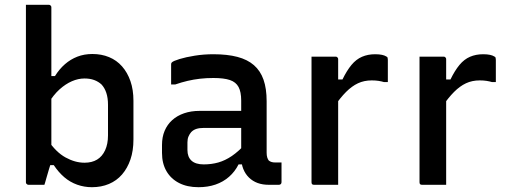

<svg xmlns="http://www.w3.org/2000/svg" viewBox="-20 -770 2130 800"><path d="M165 0Q156 0 144 0Q132 0 119.5 0Q107 0 99 0Q96 0 93.5 -1.5Q91 -3 89.5 -5Q88 -7 88 -11Q88 -88 88 -164Q88 -240 88 -317Q88 -394 88 -470.5Q88 -547 88 -623Q88 -655 88 -687Q88 -719 88 -750Q100 -750 111.5 -750Q123 -750 135 -750Q147 -750 158.5 -750Q170 -750 183 -750Q187 -750 189 -748.5Q191 -747 192.5 -745Q194 -743 194 -739Q194 -658 194 -578Q194 -498 194 -418.5Q194 -339 194 -259Q194 -179 194 -98Q194 -98 191 -87.5Q188 -77 183.5 -63Q179 -49 175 -34Q171 -19 168 -9.5Q165 0 165 0ZM168 -82 179 -187Q213 -136 253 -114Q293 -92 332 -92Q363 -92 384.5 -105Q406 -118 418 -144Q430 -170 430 -206V-333Q430 -362 423 -383Q416 -404 403 -418Q390 -430 372.5 -436.5Q355 -443 332 -443Q306 -443 279.5 -431.5Q253 -420 228 -397.5Q203 -375 181 -339V-453H209Q227 -482 250.5 -502.5Q274 -523 302.5 -534Q331 -545 365 -545Q403 -545 434.5 -532Q466 -519 488.5 -493.5Q511 -468 523.5 -432Q536 -396 536 -350V-189Q536 -142 523.5 -105.5Q511 -69 488.5 -43Q466 -17 434 -3.5Q402 10 363 10Q331 10 301.5 -0.5Q272 -11 248 -31.5Q224 -52 204 -82Z M1091 -348Q1091 -321 1091 -294.5Q1091 -268 1091 -240.5Q1091 -213 1091 -186Q1091 -159 1091 -134Q1091 -122 1093.5 -114Q1096 -106 1100 -101Q1105 -97 1111.5 -95Q1118 -93 1127 -93Q1129 -93 1131.5 -93Q1134 -93 1137 -93H1153Q1153 -72 1153 -52Q1153 -32 1153 -11Q1153 -6 1150 -3Q1147 0 1142 0Q1137 0 1123.5 0Q1110 0 1100 0Q1074 0 1053.5 -7.5Q1033 -15 1017.5 -30Q1002 -45 993.5 -66.5Q985 -88 985 -116Q985 -150 985 -185.5Q985 -221 985 -255Q985 -271 985 -287Q985 -303 985 -319Q985 -335 985 -351Q985 -387 974 -407.5Q963 -428 938 -436.5Q913 -445 869 -445Q840 -445 813.5 -442Q787 -439 761.5 -433Q736 -427 710 -418H693Q693 -439 693 -460Q693 -481 693 -501Q693 -505 694 -507Q695 -509 696 -510Q702 -516 728 -524Q754 -532 791.5 -538Q829 -544 869 -544Q927 -544 969 -533Q1011 -522 1038 -498.5Q1065 -475 1078 -438Q1091 -401 1091 -348ZM761 -145Q761 -116 778 -100.5Q795 -85 829 -85Q861 -85 889.5 -93Q918 -101 946 -120Q974 -139 1004 -172V-85H974Q959 -55 934.5 -33.5Q910 -12 878 -1Q846 10 807 10Q760 10 726 -7.5Q692 -25 673.5 -57Q655 -89 655 -133V-166Q655 -199 666 -225Q677 -251 697.5 -269.5Q718 -288 747 -298Q776 -308 812 -308Q847 -308 880 -308Q913 -308 944.5 -308Q976 -308 1007 -308Q1015 -308 1019.5 -296Q1024 -284 1025 -267.5Q1026 -251 1026 -237Q990 -237 959 -237Q928 -237 896.5 -237Q865 -237 829 -237Q811 -237 798.5 -233Q786 -229 777 -220Q770 -212 765.5 -201.5Q761 -191 761 -177Z M1372 -439H1407Q1425 -476 1444.5 -499.5Q1464 -523 1488.5 -533.5Q1513 -544 1543 -544Q1560 -544 1571.5 -541.5Q1583 -539 1589 -535Q1594 -533 1595 -529.5Q1596 -526 1596 -521Q1596 -509 1596 -497.5Q1596 -486 1596 -474.5Q1596 -463 1596 -451Q1596 -439 1596 -428H1580Q1570 -431 1557.5 -433Q1545 -435 1529 -435Q1497 -435 1471.5 -423Q1446 -411 1422 -387Q1398 -363 1372 -325ZM1389 0Q1373 0 1356 0Q1339 0 1322.5 0Q1306 0 1289 0Q1286 0 1284 -0.5Q1282 -1 1280.5 -2.5Q1279 -4 1278.5 -6Q1278 -8 1278 -11Q1278 -37 1278 -75Q1278 -113 1278 -158Q1278 -203 1278 -251Q1278 -299 1278 -346Q1278 -393 1278 -435Q1278 -466 1278 -491.5Q1278 -517 1278 -534Q1296 -534 1313.5 -534Q1331 -534 1347 -534Q1363 -534 1378 -534Q1382 -534 1384 -532.5Q1386 -531 1387.5 -529Q1389 -527 1389 -523Q1389 -490 1389 -444Q1389 -398 1389 -343Q1389 -288 1389 -228.5Q1389 -169 1389 -110.5Q1389 -52 1389 0Z M1822 -439H1857Q1875 -476 1894.5 -499.5Q1914 -523 1938.5 -533.5Q1963 -544 1993 -544Q2010 -544 2021.5 -541.5Q2033 -539 2039 -535Q2044 -533 2045 -529.5Q2046 -526 2046 -521Q2046 -509 2046 -497.5Q2046 -486 2046 -474.5Q2046 -463 2046 -451Q2046 -439 2046 -428H2030Q2020 -431 2007.5 -433Q1995 -435 1979 -435Q1947 -435 1921.5 -423Q1896 -411 1872 -387Q1848 -363 1822 -325ZM1839 0Q1823 0 1806 0Q1789 0 1772.5 0Q1756 0 1739 0Q1736 0 1734 -0.5Q1732 -1 1730.5 -2.5Q1729 -4 1728.5 -6Q1728 -8 1728 -11Q1728 -37 1728 -75Q1728 -113 1728 -158Q1728 -203 1728 -251Q1728 -299 1728 -346Q1728 -393 1728 -435Q1728 -466 1728 -491.5Q1728 -517 1728 -534Q1746 -534 1763.5 -534Q1781 -534 1797 -534Q1813 -534 1828 -534Q1832 -534 1834 -532.5Q1836 -531 1837.5 -529Q1839 -527 1839 -523Q1839 -490 1839 -444Q1839 -398 1839 -343Q1839 -288 1839 -228.5Q1839 -169 1839 -110.5Q1839 -52 1839 0Z"/></svg>

Font: Recursive Medium
Style: Regular
Weight: 500
Version: Version 1.085